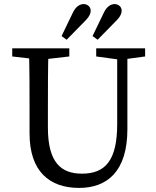

<svg xmlns="http://www.w3.org/2000/svg" viewBox="-20 -907 767 942"><path d="M368 15C503 15 605 -63 605 -273V-670H555V-299C555 -120 497 -55 382 -55C280 -55 215 -109 215 -281V-360C215 -465 215 -569 218 -670H122C125 -567 125 -463 125 -360V-252C125 -66 223 15 368 15ZM40 -630 170 -615H190L320 -630V-670H40V-630ZM452 -630 562 -615H582L692 -630V-670H452V-630ZM282 -730 307 -712 403 -810C419 -827 425 -842 425 -854C425 -874 409 -887 390 -887C374 -887 353 -877 338 -846L282 -730ZM434 -730 459 -712 555 -810C571 -827 577 -842 577 -854C577 -874 561 -887 542 -887C526 -887 505 -877 490 -846L434 -730Z"/></svg>

Font: Source Serif Variable
Style: Regular
Weight: 389
Designer: Frank Grießhammer
Foundry: Adobe Systems Incorporated
Version: Version 3.001;hotconv 1.0.111;makeotfexe 2.5.65597